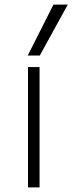

<svg xmlns="http://www.w3.org/2000/svg" viewBox="-20 -810 313 830"><path d="M101 0V-520H151V0ZM152 -570H100L211 -790H273Z"/></svg>

Font: M PLUS 1 Light
Style: Regular
Weight: 300
Designer: Coji Morishita
Foundry: UNDERFOREST DESIGN
Version: Version 1.001